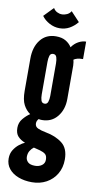

<svg xmlns="http://www.w3.org/2000/svg" viewBox="-98 -737 489 975"><g transform="rotate(10 146.0 -249.5)"><path d="M140.5 196Q102 196 71 184.2Q40 172.5 22 150.2Q4 128 4 97.5Q4 72 15.8 53.2Q27.5 34.5 43.5 22Q59.5 9.5 72 4.5Q49.5 -4 35 -19.2Q20.5 -34.5 20.5 -63.5Q20.5 -90.5 36.8 -110.2Q53 -130 72.5 -143Q51 -158 37.8 -183.2Q24.5 -208.5 24.5 -254.5V-421Q24.5 -481 53.8 -518Q83 -555 134 -555Q164.5 -555 184.2 -543.2Q204 -531.5 215.5 -513Q229 -533 248.8 -544Q268.5 -555 288.5 -555V-465Q271.5 -465 259.2 -461.8Q247 -458.5 240.5 -453Q242 -450 243.5 -440.2Q245 -430.5 245 -424V-251.5Q245 -197 215.5 -160.5Q186 -124 136.5 -124Q124.5 -124 119.5 -126Q115 -121 112.2 -115.2Q109.5 -109.5 109.5 -102Q109.5 -85 125.5 -77.8Q141.5 -70.5 166 -66Q218 -56.5 252 -30.2Q286 -4 286 53.5Q286 95.5 267 127.8Q248 160 215 178Q182 196 140.5 196ZM142 111Q162.5 111 177 100.5Q191.5 90 191.5 71.5Q191.5 51 181.5 42.8Q171.5 34.5 153.5 29.5L120.5 21Q109.5 29 101.5 42Q93.5 55 93.5 73Q93.5 88.5 104.8 99.8Q116 111 142 111ZM135 -208Q148 -208 152.5 -221Q157 -234 157 -252V-419.5Q157 -438 152.8 -451.2Q148.5 -464.5 135 -464.5Q121 -464.5 117 -451Q113 -437.5 113 -419.5V-252Q113 -234 117.2 -221Q121.5 -208 135 -208ZM143 -598.5Q115.5 -598.5 90.5 -612Q65.5 -625.5 51 -646L98.5 -695Q105.5 -682.5 117.8 -676.2Q130 -670 143 -670Q156.5 -670 169.5 -676.2Q182.5 -682.5 189.5 -694.5L235 -646Q217 -624 194 -611.2Q171 -598.5 143 -598.5Z"/></g></svg>

Font: League Gothic SemiCondensed
Style: Regular
Weight: 400
Width: 4
Designer: The League of Moveable Type
Version: Version 2.001